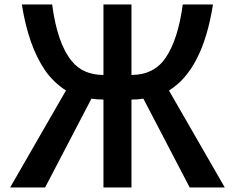

<svg xmlns="http://www.w3.org/2000/svg" viewBox="-20 -805 1040 850"><path d="M24.9 24.9 272 -404.3Q214.8 -441.9 179.2 -494.1Q105.5 -602.1 76.7 -785.2H210.9Q233.4 -611.8 298.8 -533.2Q347.7 -473.6 438 -473.1V-785.2H562V-473.1Q662.1 -473.6 713.4 -549.3Q768.6 -630.9 789.1 -785.2H922.9Q877.4 -496.1 728 -404.3L975.1 24.9H819.8L614.7 -368.2Q588.4 -363.8 562 -364.3V24.9H438V-364.3Q409.7 -364.3 384.8 -368.2L179.7 24.9Z"/></svg>

Font: BIZ UDPGothic
Style: Bold
Weight: 700
Designer: TypeBank Co., Ltd.
Foundry: Morisawa Inc.
Version: Version 1.051